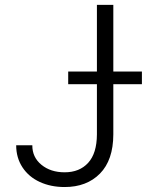

<svg xmlns="http://www.w3.org/2000/svg" viewBox="-20 -747 594 777"><path d="M372.2 -727.3H438.6V-457.4H554.3V-406.2H438.6V-202.8Q438.2 -99.1 384.6 -44.6Q331 9.9 241.5 9.9Q185.4 9.9 140.8 -10.7Q96.2 -31.2 70.8 -70Q45.5 -108.7 45.5 -159.1H110.8Q110.4 -110.8 147.5 -80.3Q184.7 -49.7 241.5 -49.7Q301.8 -49.7 336.8 -88.1Q371.8 -126.4 372.2 -202.8V-406.2H256V-457.4H372.2Z"/></svg>

Font: Inter Light BETA
Style: Regular
Weight: 300
Designer: Rasmus Andersson
Foundry: rsms
Version: Version 3.011;git-f93a4a705